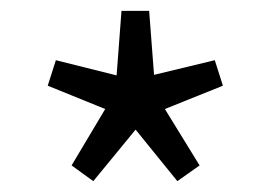

<svg xmlns="http://www.w3.org/2000/svg" viewBox="-20 -814 500 354"><path d="M152 -480 230 -575 307 -480 348 -509 284 -613 391 -656 376 -703 264 -676 255 -794H204L195 -675L83 -703L68 -656L174 -613L112 -509Z"/></svg>

Font: Noto Sans CJK SC DemiLight
Style: Regular
Weight: 350
Designer: Ryoko NISHIZUKA 西塚涼子 (kana, bopomofo & ideographs); Paul D. Hunt (Latin, Greek & Cyrillic); Sandoll Communications 산돌커뮤니
Foundry: Adobe
Version: Version 2.004;hotconv 1.0.118;makeotfexe 2.5.65603